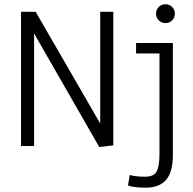

<svg xmlns="http://www.w3.org/2000/svg" viewBox="-20 -682 901 897"><path d="M443.8 4.9 129.9 -542 139.2 -544.9V0H78.1V-627H146.5L458 -87.9L448.2 -85V-627H509.3V-2.9ZM660.2 194.8Q639.2 194.8 618.7 192.9Q598.1 190.9 578.1 185.1L585.9 135.7Q602.5 139.6 618.9 141.6Q635.3 143.6 658.2 143.6Q699.7 143.6 712.4 117.9Q725.1 92.3 725.1 37.1V-432.1H615.7V-481H787.6V42Q787.6 82.5 779.5 111.6Q771.5 140.6 755.4 158.9Q739.3 177.2 715.6 186Q691.9 194.8 660.2 194.8ZM752.9 -574.2Q734.4 -574.2 721.7 -586.9Q709 -599.6 709 -618.2Q709 -636.7 721.7 -649.4Q734.4 -662.1 752.9 -662.1Q771.5 -662.1 784.2 -649.4Q796.9 -636.7 796.9 -618.2Q796.9 -599.6 784.2 -586.9Q771.5 -574.2 752.9 -574.2Z"/></svg>

Font: Anaheim
Style: Regular
Weight: 400
Designer: Vernon Adams
Foundry: Vernon Adams
Version: Version 2.001